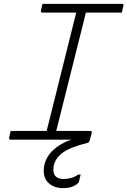

<svg xmlns="http://www.w3.org/2000/svg" viewBox="-20 -720 657 990"><path d="M199 -700H608Q620 -700 616 -689Q614 -680 612 -672Q610 -664 608 -655H423Q421 -649 419.5 -643Q418 -637 417 -631Q380 -485 343.5 -338Q307 -191 270 -45H444Q455 -45 453 -34Q451 -26 448.5 -17.5Q446 -9 444 0Q443 4 440.5 9.5Q438 15 430 17Q341 39 302.5 68Q264 97 257 136Q251 170 264.5 186.5Q278 203 307 203Q350 203 384 180H396Q394 188 391.5 197.5Q389 207 387 217Q384 227 362 238.5Q340 250 305 250Q255 250 226.5 219.5Q198 189 208 134Q217 89 253.5 54.5Q290 20 347 0H35Q29 0 27.5 -3.5Q26 -7 27 -11Q29 -20 31 -28Q33 -36 35 -45H221Q223 -56 226 -67.5Q229 -79 232 -90Q267 -231 302.5 -372.5Q338 -514 373 -655H199Q193 -655 191.5 -658.5Q190 -662 191 -666Q193 -675 195 -683Q197 -691 199 -700Z"/></svg>

Font: Recursive Mn Lnr St Lt
Style: Italic
Weight: 300
Italic angle: -15°
Monospace: yes
Version: Version 1.079;hotconv 1.0.112;makeotfexe 2.5.65598; ttfautoh